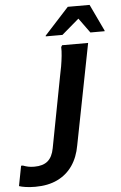

<svg xmlns="http://www.w3.org/2000/svg" viewBox="-243 -804 688 1088"><g transform="rotate(-5 101.0 -260.0)"><path d="M-179 228 -157 114H-147Q-131 120 -116.5 123Q-102 126 -82 126Q-33 126 -6 103Q21 80 30 31L108 -377Q113 -398 118 -427.5Q123 -457 126 -486Q129 -515 128 -536L134 -546H282L170 26Q158 94 125 141.5Q92 189 39 214.5Q-14 240 -87 240Q-117 240 -141 236.5Q-165 233 -179 228ZM46 -604V-608L185 -760H309L381 -608V-604H300L239 -688L141 -604Z"/></g></svg>

Font: Kufam SemiBold
Style: Italic
Weight: 600
Italic angle: -11°
Designer: Artur Schmal
Foundry: Original Type
Version: Version 1.301; ttfautohint (v1.8.3)